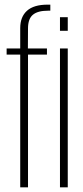

<svg xmlns="http://www.w3.org/2000/svg" viewBox="-20 -806 358 826"><path d="M67 0V-571H8.5V-597.5H67V-685Q67 -733.5 96.2 -759.8Q125.5 -786 184.5 -786H196.5V-760H186.5Q142.5 -760 121.5 -742.5Q100.5 -725 100.5 -684L100 -597.5H182V-571H100.5V0ZM238 0V-597.5H271.5V0ZM238 -732H271.5V-673.5H238Z"/></svg>

Font: Anybody Condensed ExtraLight
Style: Regular
Weight: 200
Width: 3
Designer: Tyler Finck
Foundry: Etcetera Type Company
Version: Version 1.010; ttfautohint (v1.8.3) -l 8 -r 50 -G 200 -x 14 